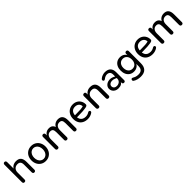

<svg xmlns="http://www.w3.org/2000/svg" viewBox="479 -2543 4598 4598"><g transform="rotate(-45 2778.0 -243.5)"><path d="M64.3 -41.1V-626.4Q64.3 -650.2 75.8 -663.7Q87.2 -677.3 109.1 -677.3Q131 -677.3 142.8 -663.7Q154.6 -650.2 154.6 -626.4V-381.7H141.3Q161.6 -437 208.8 -466.7Q256.1 -496.4 318.3 -496.4Q405.3 -496.4 446.4 -448.2Q487.5 -400 487.5 -301.7V-41.1Q487.5 -18.5 475.5 -5.6Q463.4 7.3 443.4 7.3Q420.8 7.3 409.1 -5.3Q397.3 -17.9 397.3 -41.1V-296.5Q397.3 -361 372.3 -390.7Q347.2 -420.4 293.2 -420.4Q230 -420.4 192.3 -381.1Q154.6 -341.7 154.6 -276.1V-41.1Q154.6 -17.5 143.1 -5.1Q131.7 7.3 109.1 7.3Q86.6 7.3 75.5 -5.3Q64.3 -17.9 64.3 -41.1Z M593.5 -243.9Q593.5 -316.3 623.6 -373.9Q653.7 -431.5 707.8 -463.9Q761.8 -496.4 831.2 -496.4Q900.5 -496.4 954.6 -463.9Q1008.6 -431.5 1038.7 -373.9Q1068.8 -316.3 1068.8 -243.9Q1068.8 -170.9 1038.7 -113.3Q1008.6 -55.6 954.6 -23.2Q900.5 9.3 831.2 9.3Q761.8 9.3 707.8 -23.2Q653.7 -55.6 623.6 -113.3Q593.5 -170.9 593.5 -243.9ZM977 -243.9Q977 -296.9 958 -337.3Q939 -377.8 905.7 -400.1Q872.5 -422.3 831.2 -422.3Q789.8 -422.3 756.6 -400.1Q723.3 -377.8 704 -337.3Q684.7 -296.9 684.7 -243.9Q684.7 -190.9 704 -150.1Q723.3 -109.3 756.6 -87.1Q789.8 -64.8 831.2 -64.8Q872.5 -64.8 905.7 -87.1Q939 -109.3 958 -150.1Q977 -190.9 977 -243.9Z M1187.3 -41.1V-446.7Q1187.3 -469.9 1199.4 -482.1Q1211.5 -494.4 1233.4 -494.4Q1255.3 -494.4 1267.2 -482.3Q1279.1 -470.2 1279.1 -446.7V-362.9L1268.1 -381.7Q1287.3 -436.4 1329.7 -466.4Q1372.1 -496.4 1431.2 -496.4Q1492.1 -496.4 1528.6 -467Q1565.1 -437.5 1578.6 -377.5H1564.2Q1582.7 -432.4 1628.9 -464.4Q1675.1 -496.4 1737 -496.4Q1818.1 -496.4 1857 -448.6Q1896 -400.7 1896 -301.7V-41.1Q1896 -17.9 1883.6 -5.3Q1871.2 7.3 1848.7 7.3Q1826.1 7.3 1814.1 -5.3Q1802 -17.9 1802 -41.1V-297.1Q1802 -362.3 1781.3 -391.4Q1760.6 -420.4 1710.5 -420.4Q1654 -420.4 1621.2 -381.1Q1588.3 -341.7 1588.3 -273.6V-41.1Q1588.3 -17.9 1576.3 -5.3Q1564.2 7.3 1541.7 7.3Q1519.1 7.3 1506.7 -5.3Q1494.3 -17.9 1494.3 -41.1V-297.1Q1494.3 -362.3 1473.7 -391.4Q1453 -420.4 1403.5 -420.4Q1347 -420.4 1314.2 -381.1Q1281.3 -341.7 1281.3 -273.6V-41.1Q1281.3 -17.5 1269.2 -5.1Q1257.2 7.3 1234 7.3Q1211.5 7.3 1199.4 -5.3Q1187.3 -17.9 1187.3 -41.1Z M2002.4 -242.5Q2002.4 -316.9 2033 -374.5Q2063.6 -432.1 2117.9 -464.3Q2172.1 -496.4 2241.3 -496.4Q2306.8 -496.4 2357.8 -468.1Q2408.8 -439.7 2437 -389.7Q2465.3 -339.7 2465.3 -278.8Q2465.3 -261.4 2458.6 -251Q2451.9 -240.7 2440.1 -235.1Q2428.2 -229.5 2409.1 -225L2398.8 -222.7Q2350.2 -213.5 2294.3 -210.1Q2238.3 -206.7 2148.1 -205.5Q2112.2 -205.5 2075.3 -204.5L2077 -274H2119.8Q2220.3 -274 2282.6 -278Q2344.9 -282 2395.9 -298.3L2379.6 -285Q2381.4 -347.7 2342.6 -383.9Q2303.7 -420 2240.9 -420Q2170.4 -420 2133.1 -376.9Q2095.8 -333.7 2093.6 -256.6L2093.2 -244.1Q2091.7 -184.6 2112 -144.6Q2132.2 -104.5 2169.1 -85.1Q2206 -65.6 2255.7 -65.6Q2287.3 -65.6 2315.2 -73.9Q2343.2 -82.2 2373.1 -101.3Q2394.5 -113.4 2412.6 -103.8Q2430.7 -94.2 2431.4 -73.9Q2432.2 -53.6 2410.1 -38.6Q2379.4 -16 2338.1 -3.4Q2296.8 9.3 2255.1 9.3Q2176.9 9.3 2119.7 -21.4Q2062.6 -52 2032.5 -108.6Q2002.4 -165.3 2002.4 -242.5Z M2570.7 -41.1V-446.7Q2570.7 -469.2 2583.4 -481.8Q2596.1 -494.4 2618.7 -494.4Q2640.6 -494.4 2651.5 -482.3Q2662.5 -470.2 2662.5 -446.7V-366L2651.5 -381.7Q2671.7 -437 2719 -466.7Q2766.2 -496.4 2828.5 -496.4Q2916.1 -496.4 2958.8 -448.4Q3001.5 -400.4 3001.5 -301.7V-41.1Q3001.5 -17.9 2989.4 -5.3Q2977.3 7.3 2954.8 7.3Q2932.3 7.3 2919.9 -5.3Q2907.5 -17.9 2907.5 -41.1V-296.5Q2907.5 -361 2882.4 -390.7Q2857.4 -420.4 2803.4 -420.4Q2740.2 -420.4 2702.5 -381.1Q2664.7 -341.7 2664.7 -276.1V-41.1Q2664.7 -17.5 2653.3 -5.1Q2641.8 7.3 2619.3 7.3Q2596.8 7.3 2583.8 -5.6Q2570.7 -18.5 2570.7 -41.1Z M3118.7 -145Q3119.5 -204.3 3164 -245.1Q3208.6 -285.9 3277.3 -291.7Q3346.1 -297.5 3413.7 -260L3447 -243.2L3444 -192.6L3407.7 -208.8Q3352.8 -234.2 3305.7 -232Q3258.5 -229.8 3230.7 -205.8Q3203 -181.7 3203 -146.1Q3203 -106.9 3229.9 -82.9Q3256.8 -58.8 3303.8 -58.8Q3334.3 -58.8 3363.8 -71.5Q3393.4 -84.1 3413.2 -110.3Q3433.1 -136.6 3433.1 -174.7V-313.7Q3433.1 -370.2 3406 -397.8Q3378.9 -425.3 3328.9 -426.1Q3304.1 -426.4 3273.7 -415.1Q3243.3 -403.8 3212.6 -378.1Q3190.5 -361.1 3172.2 -369.8Q3153.9 -378.6 3151.4 -400.1Q3148.9 -421.7 3168.5 -437.7Q3202.3 -469 3248 -483.8Q3293.6 -498.6 3330.6 -498.3Q3425.3 -497.5 3474.3 -449.1Q3523.3 -400.7 3523.3 -303.1V-36.7Q3523.3 -16.3 3512.1 -4.5Q3500.8 7.3 3479.5 7.3Q3458.2 7.3 3446.5 -4.4Q3434.7 -16 3434.7 -36V-88.9H3443.8Q3431.3 -36 3390.4 -13.2Q3349.5 9.6 3286.4 9.3Q3236.5 9.3 3198 -11.9Q3159.5 -33 3138.9 -68.3Q3118.4 -103.6 3118.7 -145Z M3674.7 137.3Q3653.8 123.4 3654.6 101.6Q3655.3 79.8 3672.5 67.9Q3689.6 55.9 3709.9 68.6Q3736.3 85.6 3764 95.9Q3788.5 105.4 3812.6 109Q3836.7 112.7 3863.2 112.7Q3933.2 112.7 3968.8 77.9Q4004.3 43.1 4004.3 -26.9V-133H4013.7Q3999.1 -77.5 3951 -44.6Q3902.8 -11.6 3838.8 -11.6Q3773.8 -11.6 3725.6 -42.3Q3677.3 -73 3651.3 -128Q3625.2 -183 3625.2 -254.5Q3625.2 -326 3651.3 -380.8Q3677.3 -435.6 3725.6 -466Q3773.8 -496.4 3838.8 -496.4Q3903.5 -496.4 3951.3 -463.5Q3999.1 -430.5 4013.1 -375.7L4002.7 -360V-446.7Q4002.7 -469.9 4014.8 -482.1Q4026.9 -494.4 4048.8 -494.4Q4069.4 -494.4 4081.2 -481.8Q4092.9 -469.2 4092.9 -446.7V-38.9Q4092.9 74.5 4036.7 131.9Q3980.5 189.3 3869.1 189.3Q3813.5 189.3 3763.3 176.3Q3713.1 163.3 3674.7 137.3ZM4003.7 -254.5Q4003.7 -332.1 3964.8 -377.2Q3926 -422.3 3859.8 -422.3Q3816.5 -422.3 3783.9 -401.5Q3751.3 -380.7 3733.6 -343Q3715.8 -305.4 3715.8 -254.5Q3715.8 -203.7 3733.6 -165.7Q3751.3 -127.7 3783.9 -106.7Q3816.5 -85.7 3859.8 -85.7Q3926 -85.7 3964.8 -131.3Q4003.7 -176.9 4003.7 -254.5Z M4198.4 -242.5Q4198.4 -316.9 4229 -374.5Q4259.6 -432.1 4313.9 -464.3Q4368.1 -496.4 4437.3 -496.4Q4502.8 -496.4 4553.8 -468.1Q4604.8 -439.7 4633 -389.7Q4661.3 -339.7 4661.3 -278.8Q4661.3 -261.4 4654.6 -251Q4647.9 -240.7 4636.1 -235.1Q4624.2 -229.5 4605.1 -225L4594.8 -222.7Q4546.2 -213.5 4490.3 -210.1Q4434.3 -206.7 4344.1 -205.5Q4308.2 -205.5 4271.3 -204.5L4273 -274H4315.8Q4416.3 -274 4478.6 -278Q4540.9 -282 4591.9 -298.3L4575.6 -285Q4577.4 -347.7 4538.6 -383.9Q4499.7 -420 4436.9 -420Q4366.4 -420 4329.1 -376.9Q4291.8 -333.7 4289.6 -256.6L4289.2 -244.1Q4287.7 -184.6 4308 -144.6Q4328.2 -104.5 4365.1 -85.1Q4402 -65.6 4451.7 -65.6Q4483.3 -65.6 4511.2 -73.9Q4539.2 -82.2 4569.1 -101.3Q4590.5 -113.4 4608.6 -103.8Q4626.7 -94.2 4627.4 -73.9Q4628.2 -53.6 4606.1 -38.6Q4575.4 -16 4534.1 -3.4Q4492.8 9.3 4451.1 9.3Q4372.9 9.3 4315.7 -21.4Q4258.6 -52 4228.5 -108.6Q4198.4 -165.3 4198.4 -242.5Z M4774.3 -41.1V-446.7Q4774.3 -469.9 4786.4 -482.1Q4798.5 -494.4 4820.4 -494.4Q4842.3 -494.4 4854.2 -482.3Q4866.1 -470.2 4866.1 -446.7V-362.9L4855.1 -381.7Q4874.3 -436.4 4916.7 -466.4Q4959.1 -496.4 5018.2 -496.4Q5079.1 -496.4 5115.6 -467Q5152.1 -437.5 5165.6 -377.5H5151.2Q5169.7 -432.4 5215.9 -464.4Q5262.1 -496.4 5324 -496.4Q5405.1 -496.4 5444 -448.6Q5483 -400.7 5483 -301.7V-41.1Q5483 -17.9 5470.6 -5.3Q5458.2 7.3 5435.7 7.3Q5413.1 7.3 5401.1 -5.3Q5389 -17.9 5389 -41.1V-297.1Q5389 -362.3 5368.3 -391.4Q5347.6 -420.4 5297.5 -420.4Q5241 -420.4 5208.2 -381.1Q5175.3 -341.7 5175.3 -273.6V-41.1Q5175.3 -17.9 5163.3 -5.3Q5151.2 7.3 5128.7 7.3Q5106.1 7.3 5093.7 -5.3Q5081.3 -17.9 5081.3 -41.1V-297.1Q5081.3 -362.3 5060.7 -391.4Q5040 -420.4 4990.5 -420.4Q4934 -420.4 4901.2 -381.1Q4868.3 -341.7 4868.3 -273.6V-41.1Q4868.3 -17.5 4856.2 -5.1Q4844.2 7.3 4821 7.3Q4798.5 7.3 4786.4 -5.3Q4774.3 -17.9 4774.3 -41.1Z"/></g></svg>

Font: SN Pro Thin
Style: Regular
Weight: 200
Designer: Tobias Whetton
Foundry: Supernotes
Version: Version 1.003;Glyphs 3.3 (3324)